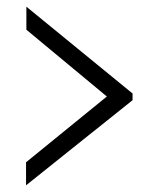

<svg xmlns="http://www.w3.org/2000/svg" viewBox="-20 -569 447 575"><path d="M58 -14V-83L300 -280L59 -480V-549L377 -289V-269Z"/></svg>

Font: Zilla Slab Regular
Style: Regular
Weight: 400
Designer: Typotheque.com
Foundry: Typotheque type foundry
Version: Version 1.0; 2017